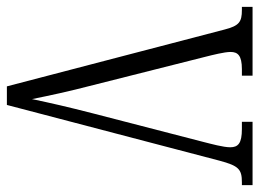

<svg xmlns="http://www.w3.org/2000/svg" viewBox="-118 -636 754 558"><g transform="rotate(90 259.0 -357.0)"><path d="M66 -632 231 0H285L447 -618C462 -674 472 -683 510 -683H518V-714H334V-683H355C397 -683 408 -672 408 -649C408 -629 398 -593 393 -573L310 -252C290 -174 280 -130 268 -73C257 -127 247 -175 227 -252L145 -577C140 -597 131 -632 131 -650C131 -671 141 -683 181 -683H200V-714H0V-683H9C44 -683 55 -675 66 -632Z"/></g></svg>

Font: Noto Serif Armenian ExtraCondensed Light
Style: Regular
Weight: 300
Width: 2
Designer: Monotype Design Team
Foundry: Monotype Imaging Inc.
Version: Version 2.008